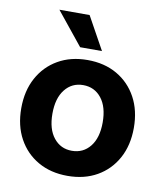

<svg xmlns="http://www.w3.org/2000/svg" viewBox="-83 -800 748 880"><g transform="rotate(10 290.5 -360.0)"><path d="M290 11.7Q211.9 11.7 153.1 -22Q94.2 -55.7 61.3 -116Q28.3 -176.3 28.3 -257.3Q28.3 -338.4 61.3 -398.9Q94.2 -459.5 153.1 -493.4Q211.9 -527.3 290 -527.3Q368.7 -527.3 427.5 -493.4Q486.3 -459.5 519.3 -398.9Q552.2 -338.4 552.2 -257.3Q552.2 -176.8 519.3 -116.2Q486.3 -55.7 427.5 -22Q368.7 11.7 290 11.7ZM290 -105Q342.8 -105 375 -145.3Q407.2 -185.5 407.2 -257.3Q407.2 -329.6 375 -370.1Q342.8 -410.6 290 -410.6Q237.8 -410.6 205.6 -370.1Q173.3 -329.6 173.3 -257.3Q173.3 -185.5 205.6 -145.3Q237.8 -105 290 -105ZM245.6 -579.1 122.1 -731.9H262.7L347.2 -579.1Z"/></g></svg>

Font: Inter Display
Style: Bold
Weight: 700
Designer: Rasmus Andersson
Foundry: rsms
Version: Version 4.001;git-9221beed3